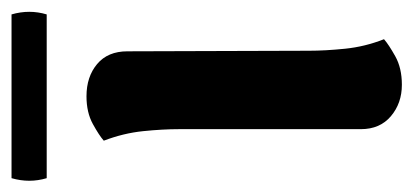

<svg xmlns="http://www.w3.org/2000/svg" viewBox="-228 -490 717 333"><g transform="rotate(-90 130.5 -323.5)"><path d="M209 -146Q209 -118 212.5 -83.5Q216 -49 229 -16Q220 -8 199.5 3.5Q179 15 150 15Q118 15 95.5 -4Q73 -23 73 -56V-371Q73 -400 69.5 -434Q66 -468 53 -502Q62 -510 82 -521Q102 -532 130 -532Q164 -532 186 -513.5Q208 -495 208 -461ZM-12 -662H272Q281 -631 272 -601H-12Q-21 -631 -12 -662Z"/></g></svg>

Font: Arima Thin
Style: Regular
Weight: 100
Designer: Joana Correia and Natanael Gama
Foundry: NDISCOVER
Version: Version 1.101;gftools[0.9.23]